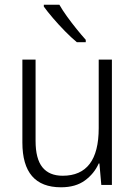

<svg xmlns="http://www.w3.org/2000/svg" viewBox="-20 -785 576 815"><path d="M455 -532V0H410L402 -91H399Q380 -48 340.5 -19Q301 10 239 10Q75 10 75 -180V-532H131V-187Q131 -111 160 -75Q189 -39 246 -39Q399 -39 399 -241V-532ZM232 -765Q245 -742 264.5 -715Q284 -688 305 -662Q326 -636 344 -616V-606H306Q283 -625 256 -652.5Q229 -680 205 -708Q181 -736 166 -757V-765Z"/></svg>

Font: Noto Sans Sinhala SemiCondensed Light
Style: Regular
Weight: 300
Width: 4
Designer: Jelle Bosma - Monotype Design Team
Foundry: Monotype Imaging Inc.
Version: Version 2.006; ttfautohint (v1.8.4.7-5d5b)